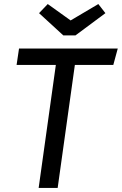

<svg xmlns="http://www.w3.org/2000/svg" viewBox="-20 -929 602 949"><path d="M540 -608H350L265 0H171L256 -608H62L74 -689H562ZM501 -864 353 -754H293L173 -864L216 -909L329 -828L466 -909Z"/></svg>

Font: FiraGO
Style: Italic
Weight: 400
Italic angle: -8°
Designer: bBox Type GmbH
Foundry: bBox Type GmbH
Version: Version 1.001